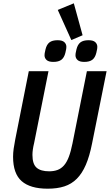

<svg xmlns="http://www.w3.org/2000/svg" viewBox="-20 -1128 664 1160"><path d="M273 -698 186 -263Q181 -243 178.5 -225Q176 -207 176 -192Q176 -137 201 -115Q226 -93 277 -93Q305 -93 327 -101Q349 -109 366 -128Q383 -147 395.5 -179.5Q408 -212 418 -262L505 -698H624L536 -260Q521 -184 498.5 -132Q476 -80 444 -48Q412 -16 369 -2Q326 12 268 12Q163 12 111 -33.5Q59 -79 59 -181Q59 -204 62.5 -229.5Q66 -255 72 -285L154 -698ZM329 -1068 426 -1108 479 -915 411 -886ZM302 -754Q274 -754 261.5 -765.5Q249 -777 249 -794Q249 -799 250 -806.5Q251 -814 255 -830Q262 -859 279 -872Q296 -885 328 -885Q356 -885 368.5 -873.5Q381 -862 381 -845Q381 -840 380 -832.5Q379 -825 375 -809Q368 -780 351 -767Q334 -754 302 -754ZM489 -754Q461 -754 448.5 -765.5Q436 -777 436 -794Q436 -799 437 -806.5Q438 -814 442 -830Q449 -859 466 -872Q483 -885 515 -885Q543 -885 555.5 -873.5Q568 -862 568 -845Q568 -840 567 -832.5Q566 -825 562 -809Q555 -780 538 -767Q521 -754 489 -754Z"/></svg>

Font: IBM Plex Sans Cond SmBld
Style: Italic
Weight: 600
Width: 3
Italic angle: -11°
Designer: Mike Abbink, Paul van der Laan, Pieter van Rosmalen
Foundry: Bold Monday
Version: Version 1.3